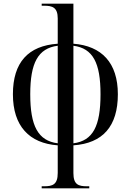

<svg xmlns="http://www.w3.org/2000/svg" viewBox="-20 -780 709 1041"><path d="M206 241H464V230H452C405 230 378 221 378 158V8C538 -3 619 -96 619 -269C619 -440 531 -531 378 -543V-760H206V-749H219C264 -749 293 -740 293 -680V-543C133 -532 50 -442 50 -269C50 -96 139 -3 293 8V158C293 221 265 230 219 230H206ZM293 -532V-3C186 -17 144 -97 144 -269C144 -439 186 -518 293 -532ZM378 -3V-532C484 -518 525 -439 525 -269C525 -96 484 -17 378 -3Z"/></svg>

Font: Noto Serif Display SemiCondensed
Style: Regular
Weight: 400
Width: 4
Designer: Monotype Design Team
Foundry: Monotype Imaging Inc.
Version: Version 2.009